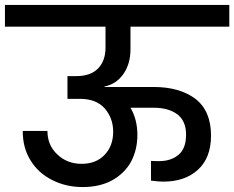

<svg xmlns="http://www.w3.org/2000/svg" viewBox="-44 -760 948 777"><path d="M484 -561C484 -561 484 -652 484 -652C484 -652 884 -652 884 -652C884 -652 884 -740 884 -740C884 -740 -24 -740 -24 -740C-24 -740 -24 -652 -24 -652C-24 -652 383 -652 383 -652C383 -652 383 -567 383 -567C383 -567 383 -567 383 -567C383 -532 373 -504 353 -483C332 -462 303 -452 265 -452C265 -452 229 -452 229 -452C229 -452 229 -360 229 -360C229 -360 279 -360 279 -360C279 -360 279 -360 279 -360C324 -360 357 -347 380 -321C403 -294 414 -263 414 -227C414 -227 414 -227 414 -227C414 -188 402 -157 379 -133C356 -109 325 -97 286 -97C286 -97 286 -97 286 -97C247 -97 214 -110 188 -135C161 -160 148 -192 148 -230C148 -230 48 -230 48 -230C48 -230 48 -230 48 -230C48 -185 58 -146 79 -112C100 -77 129 -51 166 -32C203 -13 244 -3 291 -3C291 -3 291 -3 291 -3C336 -3 376 -12 409 -30C442 -48 468 -73 486 -105C503 -137 512 -173 512 -214C512 -214 512 -214 512 -214C512 -255 503 -292 484 -324C484 -324 579 -324 579 -324C579 -324 579 -324 579 -324C618 -324 649 -315 673 -298C697 -280 709 -252 709 -215C709 -215 709 -215 709 -215C709 -178 699 -151 679 -134C659 -117 633 -108 600 -108C600 -108 600 -108 600 -108C585 -108 574 -108 567 -109C567 -109 567 -29 567 -29C567 -29 567 -29 567 -29C590 -26 606 -25 617 -25C617 -25 617 -25 617 -25C675 -25 722 -41 757 -73C792 -105 810 -151 810 -211C810 -211 810 -211 810 -211C810 -278 789 -327 747 -360C704 -392 648 -408 578 -408C578 -408 379 -408 379 -408C379 -408 379 -410 379 -410C379 -410 379 -410 379 -410C410 -416 436 -433 455 -460C474 -487 484 -520 484 -561Z"/></svg>

Font: Girnar Poppins
Style: Medium
Weight: 500
Designer: Ninad Kale (Devanagari), Jonny Pinhorn (Latin)
Foundry: Indian Type Foundry
Version: ""